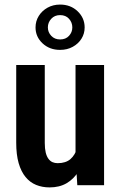

<svg xmlns="http://www.w3.org/2000/svg" viewBox="-20 -814 530 844"><path d="M312 -126V-528.3H437.5V0H319.8ZM328.1 -235.4 364.7 -236.3Q364.7 -183.1 355 -138.2Q345.2 -93.3 324.7 -60.1Q304.2 -26.9 272.7 -8.5Q241.2 9.8 198.2 9.8Q165.5 9.8 138.7 -1.2Q111.8 -12.2 92.3 -35.9Q72.8 -59.6 62 -96.9Q51.3 -134.3 51.3 -186.5V-528.3H176.8V-185.5Q176.8 -161.1 180.9 -143.8Q185.1 -126.5 192.9 -116Q200.7 -105.5 210.9 -101.1Q221.2 -96.7 233.4 -96.7Q269 -96.7 289.8 -114.7Q310.5 -132.8 319.3 -164.3Q328.1 -195.8 328.1 -235.4ZM136.2 -693.4Q136.2 -721.2 150.4 -743.9Q164.6 -766.6 189 -780.3Q213.4 -793.9 244.1 -793.9Q290.5 -793.9 321.3 -764.4Q352.1 -734.9 352.1 -693.4Q352.1 -666 338.1 -643.8Q324.2 -621.6 299.8 -608.2Q275.4 -594.7 244.1 -594.7Q197.8 -594.7 167 -623.5Q136.2 -652.3 136.2 -693.4ZM190.4 -693.4Q190.4 -672.4 205.3 -656.5Q220.2 -640.6 244.1 -640.6Q269 -640.6 283.4 -656.5Q297.9 -672.4 297.9 -693.4Q297.9 -715.3 283.4 -731.4Q269 -747.6 244.1 -747.6Q220.2 -747.6 205.3 -731.4Q190.4 -715.3 190.4 -693.4Z"/></svg>

Font: Roboto Condensed SemiBold
Style: Regular
Weight: 600
Designer: Christian Robertson
Foundry: Google
Version: Version 3.008; 2023